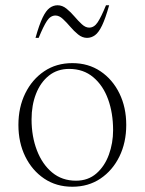

<svg xmlns="http://www.w3.org/2000/svg" viewBox="-20 -700 550 730"><path d="M255 10Q194 10 148 -21Q102 -52 76 -105Q50 -158 50 -225Q50 -292 76 -345Q102 -398 148 -429Q194 -460 255 -460Q316 -460 362 -429Q408 -398 434 -345Q460 -292 460 -225Q460 -158 434 -105Q408 -52 362 -21Q316 10 255 10ZM269 -13Q315 -13 346.5 -40.5Q378 -68 394 -112Q410 -156 410 -205Q410 -270 391 -322.5Q372 -375 334.5 -406.5Q297 -438 243 -438Q198 -438 166 -412.5Q134 -387 117 -343.5Q100 -300 100 -246Q100 -181 120.5 -128Q141 -75 178.5 -44Q216 -13 269 -13ZM115 -556Q129 -606 142 -633Q155 -660 169 -670Q183 -680 199 -680Q217 -680 233 -667Q249 -654 263 -637.5Q277 -621 291 -608Q305 -595 319 -595Q338 -595 351.5 -615.5Q365 -636 383 -680H395Q381 -630 368 -603Q355 -576 341 -566Q327 -556 311 -556Q293 -556 277 -569Q261 -582 247 -598.5Q233 -615 219 -628Q205 -641 191 -641Q172 -641 158.5 -620.5Q145 -600 127 -556Z"/></svg>

Font: Spectral ExtraLight
Style: Regular
Weight: 275
Designer: Jean-Baptiste Levee
Foundry: Production Type
Version: Version 2.001